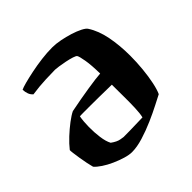

<svg xmlns="http://www.w3.org/2000/svg" viewBox="-181 -889 1059 1059"><g transform="rotate(-45 348.5 -360.0)"><path d="M270 0Q248 0 218 -9Q188 -18 156.5 -32Q125 -46 99.5 -63Q74 -80 61 -95Q57 -109 52 -133Q47 -157 43 -182.5Q39 -208 36.5 -227.5Q34 -247 35 -251Q56 -278 86.5 -306.5Q117 -335 147.5 -358Q178 -381 199 -391Q279 -407 349 -418Q419 -429 452 -431Q451 -498 444 -538.5Q437 -579 431 -588Q427 -594 408 -600Q389 -606 364.5 -611Q340 -616 319 -619Q298 -622 291 -622Q268 -622 216.5 -620Q165 -618 111 -610Q98 -621 92.5 -636.5Q87 -652 86 -670Q97 -676 127 -684Q157 -692 198 -700.5Q239 -709 283 -714.5Q327 -720 366 -720Q395 -720 428.5 -713.5Q462 -707 494 -697Q526 -687 549.5 -675Q573 -663 580 -652Q612 -603 625.5 -533Q639 -463 639 -383Q639 -333 634 -281.5Q629 -230 620 -187.5Q611 -145 600 -122Q582 -113 543.5 -93Q505 -73 456 -51.5Q407 -30 358 -15Q309 0 270 0ZM296 -92Q319 -92 349 -92.5Q379 -93 406 -94Q433 -95 446 -95Q452 -120 453.5 -161Q455 -202 454.5 -250Q454 -298 454 -342Q446 -342 419.5 -342.5Q393 -343 359 -343.5Q325 -344 291 -344Q257 -344 233.5 -344Q210 -344 206 -343Q200 -310 199.5 -267Q199 -224 204.5 -184Q210 -144 223 -120Q252 -99 274 -95.5Q296 -92 296 -92Z"/></g></svg>

Font: Texturina Black
Style: Regular
Weight: 900
Designer: Guillermo Torres Carreño
Foundry: Omnibus-Type
Version: Version 1.002; ttfautohint (v1.8.3)